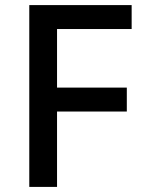

<svg xmlns="http://www.w3.org/2000/svg" viewBox="-20 -734 569 754"><path d="M204 0H95V-714H497V-620H204V-390H478V-296H204Z"/></svg>

Font: Noto Kufi Arabic Medium
Style: Regular
Weight: 500
Designer: Monotype Design Team, David Williams, Khaled Hosny
Foundry: Google LLC
Version: Version 2.109; ttfautohint (v1.8.4.7-5d5b)